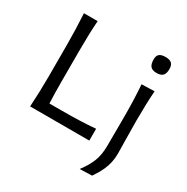

<svg xmlns="http://www.w3.org/2000/svg" viewBox="-203 -905 1237 1272"><g transform="rotate(30 415.0 -268.5)"><path d="M700.7 -610.4Q668.5 -610.4 654.1 -626.5Q639.6 -642.6 639.6 -680.2Q639.6 -707.5 654.3 -720Q668.9 -732.4 701.7 -732.4Q733.4 -732.4 748 -718.8Q762.7 -705.1 762.7 -675.8Q762.7 -640.6 748 -625.5Q733.4 -610.4 700.7 -610.4ZM188 -80.6H280.8Q427.7 -80.6 539.6 -90.3V0H86.9Q94.2 -118.7 94.2 -235.4V-474.6Q94.2 -592.8 86.9 -712.9H191.9Q184.6 -612.8 184.6 -474.6V-249.5Q184.6 -155.8 188 -80.6ZM652.8 -496.1 751 -499Q743.7 -397.9 743.7 -269Q743.7 -202.1 745.4 -123.8Q747.1 -45.4 747.1 -19Q747.1 15.1 740.2 47.4Q733.4 79.6 720.5 107.4Q707.5 135.3 697 152.8Q686.5 170.4 671.9 191.9L578.6 194.8Q619.6 141.1 639.9 90.3Q660.2 39.6 660.2 -30.3L661.1 -219.2V-269Q661.1 -382.8 652.8 -496.1Z"/></g></svg>

Font: Commissioner Flair
Style: Regular
Weight: 400
Designer: Kostas Bartsokas
Foundry: Kostas Bartsokas
Version: Version 1.000